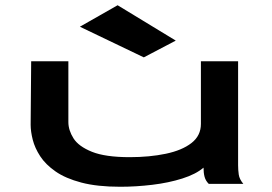

<svg xmlns="http://www.w3.org/2000/svg" viewBox="-20 -702 1040 733"><path d="M439 11Q351 11 290.5 -5Q230 -21 192 -47.5Q154 -74 133.5 -105.5Q113 -137 105 -168.5Q97 -200 97 -226L99 -468H241V-236Q241 -205 260.5 -174Q280 -143 331 -122.5Q382 -102 475 -102Q551 -102 613 -115Q675 -128 711 -156Q747 -184 747 -229V-468H889V-71Q889 -53 891.5 -35.5Q894 -18 909 0H777Q765 -12 761 -27Q757 -42 757 -62Q728 -37 676 -20.5Q624 -4 561.5 3.5Q499 11 439 11ZM529 -483 285 -600 429 -682 651 -547Z"/></svg>

Font: Inconsolata UltraExpanded ExtraBold
Style: Regular
Weight: 800
Width: 9
Monospace: yes
Designer: Raph Levien, Cyreal, Brenton Simpson
Foundry: Raph Levien, Cyreal, Google
Version: Version 3.001; ttfautohint (v1.8.2.53-6de2)